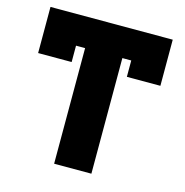

<svg xmlns="http://www.w3.org/2000/svg" viewBox="-104 -800 862 897"><g transform="rotate(15 326.5 -351.5)"><path d="M236.8 0V-559.1H192.9V-480H30.8V-703.1H622.1V-480H460V-559.1H417V0Z"/></g></svg>

Font: LT Superior Black
Style: Regular
Weight: 900
Designer: Daniel Lyons
Foundry: LyonsType
Version: Version 2.005